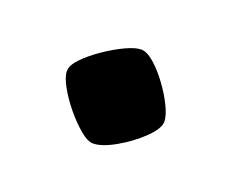

<svg xmlns="http://www.w3.org/2000/svg" viewBox="-44 -411 341 282"><g transform="rotate(20 126.0 -270.0)"><path d="M118 -193Q110 -193 98 -203Q86 -213 74 -227.5Q62 -242 54 -256.5Q46 -271 46 -280Q46 -289 56.5 -300Q67 -311 83 -322Q99 -333 114 -340Q129 -347 138 -347Q147 -347 158.5 -337Q170 -327 181 -312Q192 -297 199 -282.5Q206 -268 206 -259Q206 -248 190 -232.5Q174 -217 153 -205Q132 -193 118 -193Z"/></g></svg>

Font: Texturina Medium 12pt Medium
Style: Regular
Weight: 500
Version: Version 1.002